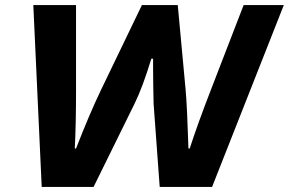

<svg xmlns="http://www.w3.org/2000/svg" viewBox="-20 -735 1136 755"><path d="M111 -715H279V-381Q279 -241 274 -151H279Q331 -285 377 -381L538 -715H679L710 -381Q716 -314 721 -151H726Q757 -247 809 -381L938 -715H1096L814 0H608L584 -327Q582 -415 582 -470V-504H575Q541 -392 509 -327L348 0H144Z"/></svg>

Font: Nebula Sans Bold
Style: Regular
Weight: 700
Italic angle: -9°
Designer: Paul D. Hunt for Adobe (as Source Sans)
Foundry: Nebula Entertainment & Broadcasting LLC
Version: Version 1.010